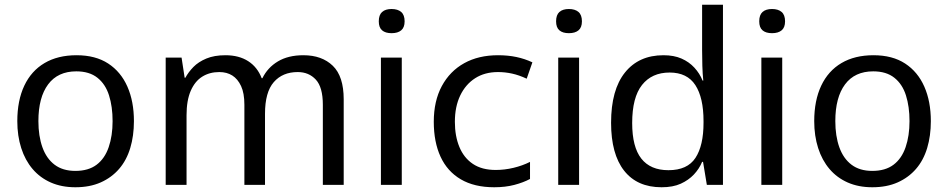

<svg xmlns="http://www.w3.org/2000/svg" viewBox="-20 -780 4000 810"><path d="M545 -269Q545 -207 529.5 -155.5Q514 -104 482.5 -67.5Q451 -31 405 -10.5Q359 10 298 10Q240 10 194.5 -10Q149 -30 117.5 -67Q86 -104 69.5 -155.5Q53 -207 53 -269Q53 -356 82.5 -418.5Q112 -481 168 -514Q224 -547 303 -547Q383 -547 436.5 -512Q490 -477 517.5 -414.5Q545 -352 545 -269ZM142 -269Q142 -206 159 -158.5Q176 -111 210.5 -85Q245 -59 298 -59Q353 -59 387.5 -85Q422 -111 438.5 -159Q455 -207 455 -269Q455 -330 440 -377.5Q425 -425 391 -452Q357 -479 302 -479Q224 -479 183 -424Q142 -369 142 -269Z M1260 -547Q1338 -547 1384 -502.5Q1430 -458 1430 -361V0H1342V-338Q1342 -412 1312.5 -444Q1283 -476 1236 -476Q1172 -476 1135 -433.5Q1098 -391 1098 -300V0H1011V-338Q1011 -387 997 -417Q983 -447 960 -461.5Q937 -476 905 -476Q864 -476 833 -456.5Q802 -437 784.5 -396.5Q767 -356 767 -294V0H679V-537H746L759 -452H762Q775 -476 796 -497.5Q817 -519 850.5 -533Q884 -547 931 -547Q988 -547 1027 -522Q1066 -497 1084 -450H1087Q1109 -495 1152.5 -521Q1196 -547 1260 -547Z M1675 -537V0H1587V-537ZM1632 -742Q1658 -742 1672.5 -729.5Q1687 -717 1687 -690Q1687 -664 1672.5 -652Q1658 -640 1632 -640Q1606 -640 1592 -652Q1578 -664 1578 -690Q1578 -717 1592 -729.5Q1606 -742 1632 -742Z M2065 10Q1981 10 1924 -23.5Q1867 -57 1838.5 -119Q1810 -181 1810 -266Q1810 -354 1844 -417Q1878 -480 1938.5 -513.5Q1999 -547 2081 -547Q2123 -547 2158.5 -539.5Q2194 -532 2226 -517L2202 -448Q2170 -463 2140.5 -469.5Q2111 -476 2081 -476Q2025 -476 1984.5 -450Q1944 -424 1921.5 -377Q1899 -330 1899 -266Q1899 -206 1918 -160Q1937 -114 1975 -88.5Q2013 -63 2071 -63Q2109 -63 2146.5 -72Q2184 -81 2216 -97V-25Q2188 -10 2150 0Q2112 10 2065 10Z M2423 -537V0H2335V-537ZM2380 -742Q2406 -742 2420.5 -729.5Q2435 -717 2435 -690Q2435 -664 2420.5 -652Q2406 -640 2380 -640Q2354 -640 2340 -652Q2326 -664 2326 -690Q2326 -717 2340 -729.5Q2354 -742 2380 -742Z M2771 10Q2668 10 2613 -60Q2558 -130 2558 -262Q2558 -401 2616.5 -474Q2675 -547 2779 -547Q2823 -547 2855 -533Q2887 -519 2909.5 -494.5Q2932 -470 2944 -440H2947Q2944 -469 2943 -502.5Q2942 -536 2942 -569V-760H3030V0H2962L2946 -97H2942Q2930 -68 2907.5 -44Q2885 -20 2852 -5Q2819 10 2771 10ZM2800 -62Q2880 -62 2914 -114Q2948 -166 2948 -262V-269Q2948 -368 2913.5 -421Q2879 -474 2805 -474Q2730 -474 2688.5 -421.5Q2647 -369 2647 -261Q2647 -160 2685.5 -111Q2724 -62 2800 -62Z M3280 -537V0H3192V-537ZM3237 -742Q3263 -742 3277.5 -729.5Q3292 -717 3292 -690Q3292 -664 3277.5 -652Q3263 -640 3237 -640Q3211 -640 3197 -652Q3183 -664 3183 -690Q3183 -717 3197 -729.5Q3211 -742 3237 -742Z M3907 -269Q3907 -207 3891.5 -155.5Q3876 -104 3844.5 -67.5Q3813 -31 3767 -10.5Q3721 10 3660 10Q3602 10 3556.5 -10Q3511 -30 3479.5 -67Q3448 -104 3431.5 -155.5Q3415 -207 3415 -269Q3415 -356 3444.5 -418.5Q3474 -481 3530 -514Q3586 -547 3665 -547Q3745 -547 3798.5 -512Q3852 -477 3879.5 -414.5Q3907 -352 3907 -269ZM3504 -269Q3504 -206 3521 -158.5Q3538 -111 3572.5 -85Q3607 -59 3660 -59Q3715 -59 3749.5 -85Q3784 -111 3800.5 -159Q3817 -207 3817 -269Q3817 -330 3802 -377.5Q3787 -425 3753 -452Q3719 -479 3664 -479Q3586 -479 3545 -424Q3504 -369 3504 -269Z"/></svg>

Font: Noto Sans Hebrew Thin
Style: Regular
Weight: 400
Version: Version 3.001